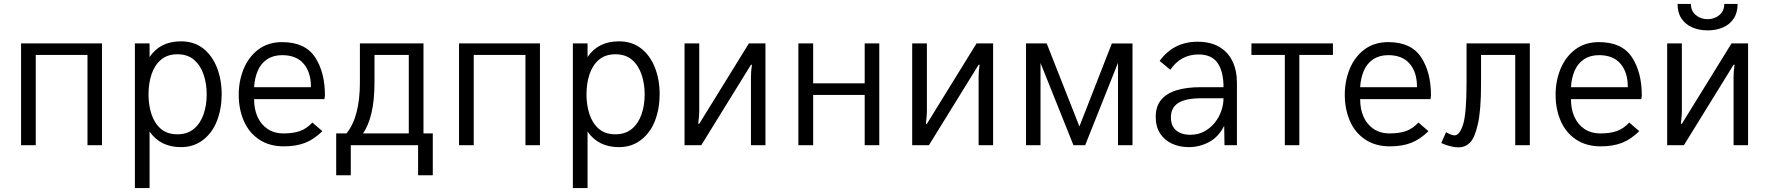

<svg xmlns="http://www.w3.org/2000/svg" viewBox="-20 -741 9024 980"><path d="M500.5 0H426.5V-460.5H162.5V0H87.5V-519.5H500.5Z M743.5 219H668.5V-519.5H743.5V-450Q797.5 -530 903.5 -530Q971 -530 1017.2 -493.5Q1063.5 -457 1087.5 -395.5Q1111.5 -334 1111.5 -260Q1111.5 -187.5 1088 -125.5Q1064.5 -63.5 1015.5 -26Q968 10 903.5 10Q798.5 10 743.5 -69.5ZM885.5 -55.5Q937 -55.5 970.2 -83.8Q1003.5 -112 1019.2 -158.2Q1035 -204.5 1035 -259Q1035 -312 1019.8 -358.8Q1004.5 -405.5 971.5 -434.8Q938.5 -464 885.5 -464Q834.5 -464 801.8 -436.2Q769 -408.5 753.5 -361.8Q738 -315 738 -259Q738 -205 753 -158.8Q768 -112.5 800.5 -84Q833 -55.5 885.5 -55.5Z M1429 6Q1354.5 6 1302.2 -29.2Q1250 -64.5 1224.2 -124.5Q1198.5 -184.5 1198.5 -257Q1198.5 -328.5 1224 -390Q1249.5 -451.5 1299.2 -488.8Q1349 -526 1420 -526Q1536.5 -526 1587.5 -449.8Q1638.5 -373.5 1638.5 -254L1636 -235H1277Q1277 -184.5 1293.5 -147Q1310.5 -107 1344.8 -83.5Q1379 -60 1427.5 -60Q1477 -60 1511.2 -72.2Q1545.5 -84.5 1574.5 -115.5L1625.5 -71.5Q1583.5 -30 1537.5 -12Q1491.5 6 1429 6ZM1567 -296V-299Q1567 -372 1529.8 -415.8Q1492.5 -459.5 1420 -459.5Q1375 -459.5 1343.2 -438.2Q1311.5 -417 1295.5 -379.5Q1279.5 -342 1277 -296Z M2189 153.5H2114V0H1770.5V153.5H1696V-60H1748.5Q1817 -144 1817 -321V-519.5H2141.5V-60H2189ZM2066.5 -60V-460.5H1891.5V-322Q1891.5 -227.5 1875.5 -162Q1859.5 -96.5 1832.5 -60Z M2736 0H2662V-460.5H2398V0H2323V-519.5H2736Z M2979 219H2904V-519.5H2979V-450Q3033 -530 3139 -530Q3206.5 -530 3252.8 -493.5Q3299 -457 3323 -395.5Q3347 -334 3347 -260Q3347 -187.5 3323.5 -125.5Q3300 -63.5 3251 -26Q3203.5 10 3139 10Q3034 10 2979 -69.5ZM3121 -55.5Q3172.5 -55.5 3205.8 -83.8Q3239 -112 3254.8 -158.2Q3270.5 -204.5 3270.5 -259Q3270.5 -312 3255.2 -358.8Q3240 -405.5 3207 -434.8Q3174 -464 3121 -464Q3070 -464 3037.2 -436.2Q3004.5 -408.5 2989 -361.8Q2973.5 -315 2973.5 -259Q2973.5 -205 2988.5 -158.8Q3003.5 -112.5 3036 -84Q3068.5 -55.5 3121 -55.5Z M3887 0H3813V-350Q3813 -376.5 3818 -410.5H3813L3559.5 0H3474V-519.5H3549V-170Q3549 -155.5 3544 -109H3549L3802.5 -519.5H3887Z M4468 0H4393.5V-256.5H4130.5V0H4055V-519.5H4130.5V-315.5H4393.5V-519.5H4468Z M5049 0H4975V-350Q4975 -376.5 4980 -410.5H4975L4721.5 0H4636V-519.5H4711V-170Q4711 -155.5 4706 -109H4711L4964.5 -519.5H5049Z M5760.5 0H5686.5V-420.5L5519 0H5459L5291 -419.5V0H5217V-519.5H5322.5L5489.5 -95.5L5655 -519H5760.5Z M6047.5 10Q6000 10 5961.8 -7.8Q5923.5 -25.5 5901.2 -60Q5879 -94.5 5879 -144.5Q5879 -198 5906.5 -231.2Q5934 -264.5 5985 -280.2Q6036 -296 6107.5 -296H6225Q6225 -375.5 6195 -419.2Q6165 -463 6097.5 -463Q6007 -463 5953.5 -385L5899 -430Q5970.5 -528 6092.5 -528Q6158.5 -528 6203.2 -501.8Q6248 -475.5 6270.8 -428.2Q6293.5 -381 6293.5 -318.5V0H6230L6228.5 -99Q6199.5 -41.5 6151 -15.8Q6102.5 10 6047.5 10ZM6055 -53Q6095 -53 6126.5 -70Q6158 -87 6180 -114.2Q6202 -141.5 6213.5 -174.5Q6225 -207.5 6225 -239.5H6113.5Q6032 -239.5 5994.2 -215.5Q5956.5 -191.5 5956.5 -142Q5956.5 -110.5 5969.5 -91Q5982.5 -71.5 6004.8 -62.2Q6027 -53 6055 -53Z M6612 0H6538V-460.5H6367.5V-519.5H6783.5V-460.5H6612Z M7074.5 6Q7000 6 6947.8 -29.2Q6895.5 -64.5 6869.8 -124.5Q6844 -184.5 6844 -257Q6844 -328.5 6869.5 -390Q6895 -451.5 6944.8 -488.8Q6994.5 -526 7065.5 -526Q7182 -526 7233 -449.8Q7284 -373.5 7284 -254L7281.5 -235H6922.5Q6922.5 -184.5 6939 -147Q6956 -107 6990.2 -83.5Q7024.5 -60 7073 -60Q7122.5 -60 7156.8 -72.2Q7191 -84.5 7220 -115.5L7271 -71.5Q7229 -30 7183 -12Q7137 6 7074.5 6ZM7212.5 -296V-299Q7212.5 -372 7175.2 -415.8Q7138 -459.5 7065.5 -459.5Q7020.5 -459.5 6988.8 -438.2Q6957 -417 6941 -379.5Q6925 -342 6922.5 -296Z M7425.5 11Q7403 11 7378.2 4.2Q7353.5 -2.5 7336.5 -11L7361 -66.5L7364 -64.5Q7390 -50 7404 -50Q7430 -50 7447.8 -105.5Q7465.5 -161 7465.5 -321V-519.5H7788.5V0H7714V-460.5H7539.5V-310.5Q7539.5 -178 7523.2 -107Q7507 -36 7482.5 -12.5Q7458 11 7425.5 11Z M8150.5 6Q8076 6 8023.8 -29.2Q7971.5 -64.5 7945.8 -124.5Q7920 -184.5 7920 -257Q7920 -328.5 7945.5 -390Q7971 -451.5 8020.8 -488.8Q8070.5 -526 8141.5 -526Q8258 -526 8309 -449.8Q8360 -373.5 8360 -254L8357.5 -235H7998.5Q7998.5 -184.5 8015 -147Q8032 -107 8066.2 -83.5Q8100.5 -60 8149 -60Q8198.5 -60 8232.8 -72.2Q8267 -84.5 8296 -115.5L8347 -71.5Q8305 -30 8259 -12Q8213 6 8150.5 6ZM8288.5 -296V-299Q8288.5 -372 8251.2 -415.8Q8214 -459.5 8141.5 -459.5Q8096.5 -459.5 8064.8 -438.2Q8033 -417 8017 -379.5Q8001 -342 7998.5 -296Z M8696 -586Q8652.5 -586 8617.8 -601Q8583 -616 8562.8 -646Q8542.5 -676 8542.5 -721H8610.5Q8610.5 -685 8636 -664Q8661.5 -643 8696 -643Q8731 -643 8756 -664.2Q8781 -685.5 8781 -721H8849Q8849 -676.5 8829.2 -646.5Q8809.5 -616.5 8775 -601.2Q8740.5 -586 8696 -586ZM8902.5 0H8828.5V-350Q8828.5 -376.5 8833.5 -410.5H8828.5L8575 0H8489.5V-519.5H8564.5V-170Q8564.5 -155.5 8559.5 -109H8564.5L8818 -519.5H8902.5Z"/></svg>

Font: Acari Sans
Style: Regular
Weight: 400
Designer: Alfredo Marco Pradil and Stefan Peev (font) & Cristiano Sobral (main changes)
Foundry: Alfredo Marco Pradil and Stefan Peev (font) & Cristiano Sobral (main changes)
Version: Version 1.063; ttfautohint (v1.8.3)